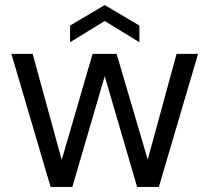

<svg xmlns="http://www.w3.org/2000/svg" viewBox="-20 -739 828 759"><path d="M180 0 25 -526H109L224 -107L346 -526H441L564 -108L678 -526H763L608 0H522L394 -438L266 0ZM257 -572V-638L394 -719L531 -638V-572L394 -656Z"/></svg>

Font: DM Sans 9pt
Style: Regular
Weight: 400
Designer: Colophon Foundry, Jonny Pinhorn
Foundry: Colophon Foundry
Version: Version 4.004;gftools[0.9.30]